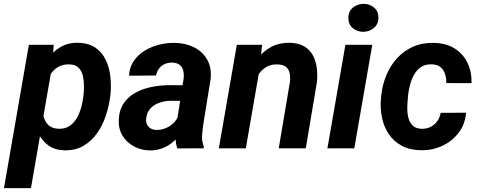

<svg xmlns="http://www.w3.org/2000/svg" viewBox="-54 -757 2444 980"><path d="M211.9 -418.9 104 203.1H-33.7L93.3 -528.3H220.2ZM509.8 -272.9 508.3 -262.7Q502.4 -214.8 486.1 -166Q469.7 -117.2 441.4 -76.9Q413.1 -36.6 371.6 -12.5Q330.1 11.7 273.9 10.3Q224.6 8.8 191.9 -15.6Q159.2 -40 140.6 -78.4Q122.1 -116.7 114.7 -161.1Q107.4 -205.6 108.9 -246.1L112.3 -273.4Q119.6 -317.9 137.7 -365Q155.8 -412.1 184.6 -451.9Q213.4 -491.7 253.4 -515.9Q293.5 -540 345.7 -538.6Q399.9 -537.1 434.3 -512.7Q468.8 -488.3 486.8 -449.2Q504.9 -410.2 509.5 -364Q514.2 -317.9 509.8 -272.9ZM371.1 -263.2 372.6 -273.4Q374.5 -294.9 374.5 -321Q374.5 -347.2 368.7 -371.1Q362.8 -395 347.2 -411.1Q331.5 -427.2 302.2 -428.2Q272.5 -429.7 250 -418.9Q227.5 -408.2 212.2 -388.9Q196.8 -369.6 187 -345.2Q177.2 -320.8 172.9 -294.9L163.1 -226.6Q160.6 -196.8 167 -167.7Q173.3 -138.7 192.1 -119.6Q210.9 -100.6 246.6 -99.6Q278.8 -99.1 301.3 -114.3Q323.7 -129.4 338.1 -154.5Q352.5 -179.7 360.4 -208.5Q368.2 -237.3 371.1 -263.2Z M846.2 -119.1 883.3 -356Q885.7 -377.4 881.3 -396Q877 -414.6 863.5 -425.5Q850.1 -436.5 825.7 -437.5Q803.7 -438 786.4 -429.9Q769 -421.9 757.8 -407Q746.6 -392.1 742.2 -371.6L604.5 -370.6Q606.9 -414.6 629.2 -446.5Q651.4 -478.5 685.5 -499Q719.7 -519.5 760 -529.3Q800.3 -539.1 838.9 -538.1Q894 -537.1 937.3 -515.1Q980.5 -493.2 1003.7 -452.4Q1026.9 -411.6 1021 -353.5L984.4 -127Q980 -98.6 977.5 -67.6Q975.1 -36.6 986.3 -8.8L985.4 0L850.6 0.5Q841.8 -28.3 841.8 -58.8Q841.8 -89.4 846.2 -119.1ZM898.9 -321.8 885.7 -242.2 815.9 -242.7Q794.9 -242.2 774.2 -237.1Q753.4 -231.9 735.8 -221.4Q718.3 -210.9 706.8 -194.3Q695.3 -177.7 692.4 -153.8Q689.9 -136.7 695.8 -123.3Q701.7 -109.9 714.1 -102.1Q726.6 -94.2 744.1 -93.8Q769 -93.3 793 -103.3Q816.9 -113.3 834.5 -131.8Q852.1 -150.4 858.9 -174.8L888.2 -113.8Q876.5 -86.4 858.6 -63.5Q840.8 -40.5 817.9 -23.7Q794.9 -6.8 767.6 2.2Q740.2 11.2 709 10.7Q665.5 9.8 629.2 -10Q592.8 -29.8 571.5 -64.2Q550.3 -98.6 552.2 -144.5Q554.2 -196.3 578.1 -230.7Q602.1 -265.1 639.9 -285.2Q677.7 -305.2 722.4 -313.7Q767.1 -322.3 811 -322.3Z M1271.5 -407.7 1200.7 0H1063L1154.8 -528.3H1283.7ZM1231 -282.7 1196.8 -281.7Q1202.1 -329.1 1218.3 -375.5Q1234.4 -421.9 1262.5 -459.2Q1290.5 -496.6 1331.3 -518.1Q1372.1 -539.6 1426.3 -538.6Q1470.2 -537.1 1498.8 -520.3Q1527.3 -503.4 1542.7 -475.1Q1558.1 -446.8 1562.7 -411.1Q1567.4 -375.5 1563.5 -336.9L1506.8 0H1368.7L1425.8 -338.4Q1428.7 -364.3 1424.3 -384.3Q1419.9 -404.3 1405 -416Q1390.1 -427.7 1361.8 -428.2Q1330.6 -429.2 1307.9 -416.5Q1285.2 -403.8 1269.5 -382.3Q1253.9 -360.8 1244.6 -335Q1235.4 -309.1 1231 -282.7Z M1846.2 -528.3 1754.4 0H1617.2L1709 -528.3ZM1724.1 -663.6Q1723.1 -696.8 1745.8 -716.8Q1768.6 -736.8 1800.8 -737.3Q1831.5 -737.8 1854.5 -719Q1877.4 -700.2 1877.4 -668.5Q1878.4 -635.3 1855.5 -615.2Q1832.5 -595.2 1800.8 -594.7Q1770 -594.2 1747.3 -612.8Q1724.6 -631.3 1724.1 -663.6Z M2098.1 -99.6Q2124 -99.1 2144.3 -109.4Q2164.6 -119.6 2177.7 -138.2Q2190.9 -156.7 2195.3 -181.2L2324.7 -181.6Q2320.3 -122.6 2286.9 -79.1Q2253.4 -35.6 2202.4 -12.2Q2151.4 11.2 2094.2 9.8Q2037.1 8.8 1996.3 -13.2Q1955.6 -35.2 1930.7 -72Q1905.8 -108.9 1895.8 -156.2Q1885.7 -203.6 1890.6 -255.9L1892.1 -270.5Q1897.9 -325.2 1918.5 -374.3Q1939 -423.3 1973.4 -460.7Q2007.8 -498 2054.7 -518.8Q2101.6 -539.6 2160.6 -538.1Q2221.7 -537.1 2265.1 -510.5Q2308.6 -483.9 2331.3 -438Q2354 -392.1 2353 -332.5L2224.1 -333Q2224.6 -356.9 2217.8 -378.7Q2210.9 -400.4 2194.6 -414.1Q2178.2 -427.7 2150.4 -428.7Q2117.7 -429.7 2095.7 -415.3Q2073.7 -400.9 2060.1 -376.7Q2046.4 -352.5 2039.1 -324.5Q2031.7 -296.4 2028.8 -270L2027.8 -255.9Q2025.4 -233.9 2024.9 -207.3Q2024.4 -180.7 2030.3 -156.5Q2036.1 -132.3 2052 -116.5Q2067.9 -100.6 2098.1 -99.6Z"/></svg>

Font: Roboto
Style: Bold Italic
Weight: 700
Italic angle: -12°
Designer: Christian Robertson
Foundry: Google
Version: Version 3.0